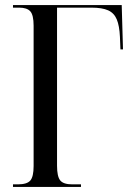

<svg xmlns="http://www.w3.org/2000/svg" viewBox="-20 -734 538 754"><path d="M31 0V-10H50Q86 -10 99 -25Q112 -40 112 -82V-633Q112 -675 99 -689.5Q86 -704 55 -704H31V-714H458L463 -540H453L451 -589Q449 -633 438.5 -658Q428 -683 404.5 -693.5Q381 -704 339 -704H204V-83Q204 -41 216.5 -25.5Q229 -10 264 -10H298V0Z"/></svg>

Font: Noto Serif Display Condensed
Style: Regular
Weight: 400
Width: 3
Designer: Monotype Design Team
Foundry: Monotype Imaging Inc.
Version: Version 2.009